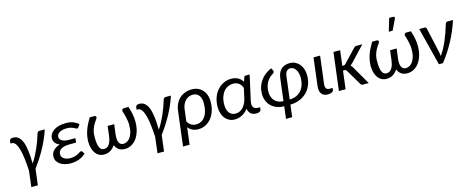

<svg xmlns="http://www.w3.org/2000/svg" viewBox="-40 -1444 5721 2344"><g transform="rotate(-15 2820.0 -271.5)"><path d="M139.2 161.1 163.6 -40Q159.2 -120.6 151.1 -189.9Q143.1 -259.3 129.4 -310.1Q115.7 -360.8 95.5 -389.6Q75.2 -418.5 46.9 -418.5H30.3L33.7 -449.2Q35.2 -461.9 44.9 -470.9Q54.7 -480 80.6 -480Q120.6 -480 148.4 -456.1Q176.3 -432.1 193.8 -385.7Q211.4 -339.4 219.7 -271Q228 -202.6 229 -113.3Q253.9 -149.4 275.6 -189.9Q297.4 -230.5 316.4 -273.2Q335.4 -315.9 351.6 -360.4Q367.7 -404.8 380.9 -448.7Q385.7 -464.8 393.6 -470.9Q401.4 -477.1 409.7 -477.1H479.5Q460.4 -417 434.8 -359.4Q409.2 -301.8 379.2 -247.1Q349.1 -192.4 315.7 -141.1Q282.2 -89.8 247.1 -42.5L221.7 161.1Z M884.3 -397Q878.4 -389.2 874 -387Q869.6 -384.8 863.8 -384.8Q857.4 -384.8 848.9 -390.4Q840.3 -396 826.4 -402.6Q812.5 -409.2 792 -414.8Q771.5 -420.4 741.2 -420.4Q709.5 -420.4 685.8 -414.3Q662.1 -408.2 646.5 -397.7Q630.9 -387.2 622.8 -373.3Q614.7 -359.4 614.7 -343.8Q614.7 -314.9 645 -296.1Q675.3 -277.3 730.5 -277.3H813.5L807.6 -222.2H724.6Q652.8 -222.2 616.9 -198Q581.1 -173.8 581.1 -134.8Q581.1 -118.2 588.6 -104Q596.2 -89.8 610.6 -79.3Q625 -68.8 646 -63Q667 -57.1 693.4 -57.1Q727.5 -57.1 751.2 -64.5Q774.9 -71.8 791.3 -80.8Q807.6 -89.8 818.1 -97.2Q828.6 -104.5 836.9 -104.5Q846.7 -104.5 853 -96.7L872.6 -66.4Q854.5 -47.9 832.3 -34.2Q810.1 -20.5 785.2 -11.7Q760.3 -2.9 734.1 1.5Q708 5.9 682.1 5.9Q642.6 5.9 608.4 -3.2Q574.2 -12.2 549.3 -29.3Q524.4 -46.4 510 -70.3Q495.6 -94.2 495.6 -124.5Q495.6 -170.9 526.4 -203.4Q557.1 -235.8 608.9 -251.5Q588.9 -259.3 574.7 -270.3Q560.5 -281.2 551.8 -293.9Q543 -306.6 539.1 -320.6Q535.2 -334.5 535.2 -347.7Q535.2 -374 548.8 -398.7Q562.5 -423.3 589.1 -442.6Q615.7 -461.9 655 -473.4Q694.3 -484.9 746.1 -484.9Q803.2 -484.9 842 -469Q880.9 -453.1 905.8 -428.2Z M1119.6 -58.1Q1140.1 -58.1 1156.5 -67.6Q1172.9 -77.1 1184.8 -94.7Q1196.8 -112.3 1204.6 -136.7Q1212.4 -161.1 1216.3 -190.9H1216.8L1232.4 -319.3H1315.4L1298.8 -190.9H1299.3Q1295.4 -161.1 1297.4 -136.7Q1299.3 -112.3 1307.1 -94.7Q1314.9 -77.1 1328.9 -67.6Q1342.8 -58.1 1363.3 -58.1Q1382.3 -58.1 1404.5 -67.9Q1426.8 -77.6 1445.8 -101.6Q1464.8 -125.5 1477.3 -165.3Q1489.7 -205.1 1489.7 -265.1Q1489.7 -289.1 1485.8 -314.9Q1481.9 -340.8 1476.6 -364.5Q1471.2 -388.2 1465.3 -408Q1459.5 -427.7 1455.1 -439.9Q1451.7 -450.2 1453.4 -457.3Q1455.1 -464.4 1459.2 -468.8Q1463.4 -473.1 1469 -475.1Q1474.6 -477.1 1479 -477.1H1537.6Q1553.2 -434.1 1563.5 -383.1Q1573.7 -332 1573.7 -283.7Q1573.7 -216.3 1557.4 -162.4Q1541 -108.4 1512.7 -70.6Q1484.4 -32.7 1446.5 -12.7Q1408.7 7.3 1365.7 7.3Q1316.9 7.3 1286.9 -15.1Q1256.8 -37.6 1243.2 -74.2Q1219.7 -37.6 1184.8 -15.1Q1149.9 7.3 1102.1 7.3Q1068.4 7.3 1041 -6.8Q1013.7 -21 994.4 -47.1Q975.1 -73.2 964.4 -110.4Q953.6 -147.5 953.6 -193.4Q953.6 -233.4 960.9 -270.5Q968.3 -307.6 981 -342.5Q993.7 -377.4 1011 -410.9Q1028.3 -444.3 1048.3 -477.1H1107.4Q1111.8 -477.1 1116.9 -475.1Q1122.1 -473.1 1125.2 -468.8Q1128.4 -464.4 1128.2 -457.3Q1127.9 -450.2 1122.1 -440.4Q1110.4 -422.9 1096.7 -402.8Q1083 -382.8 1071.3 -357.9Q1059.6 -333 1051.8 -302.7Q1043.9 -272.5 1043.9 -234.4Q1043 -177.7 1049.3 -143.1Q1055.7 -108.4 1066.7 -89.6Q1077.6 -70.8 1091.6 -64.5Q1105.5 -58.1 1119.6 -58.1Z M1733.9 161.1 1758.3 -40Q1753.9 -120.6 1745.8 -189.9Q1737.8 -259.3 1724.1 -310.1Q1710.4 -360.8 1690.2 -389.6Q1669.9 -418.5 1641.6 -418.5H1625L1628.4 -449.2Q1629.9 -461.9 1639.6 -470.9Q1649.4 -480 1675.3 -480Q1715.3 -480 1743.2 -456.1Q1771 -432.1 1788.6 -385.7Q1806.2 -339.4 1814.5 -271Q1822.8 -202.6 1823.7 -113.3Q1848.6 -149.4 1870.4 -189.9Q1892.1 -230.5 1911.1 -273.2Q1930.2 -315.9 1946.3 -360.4Q1962.4 -404.8 1975.6 -448.7Q1980.5 -464.8 1988.3 -470.9Q1996.1 -477.1 2004.4 -477.1H2074.2Q2055.2 -417 2029.5 -359.4Q2003.9 -301.8 1973.9 -247.1Q1943.8 -192.4 1910.4 -141.1Q1877 -89.8 1841.8 -42.5L1816.4 161.1Z M2109.9 -273.4Q2115.7 -321.8 2134.5 -360.8Q2153.3 -399.9 2183.3 -427.5Q2213.4 -455.1 2253.2 -470Q2293 -484.9 2340.8 -484.9Q2379.9 -484.9 2413.3 -470.9Q2446.8 -457 2471.4 -430.7Q2496.1 -404.3 2510 -366Q2523.9 -327.6 2523.9 -278.8Q2523.9 -219.2 2507.3 -167Q2490.7 -114.7 2460.2 -76.2Q2429.7 -37.6 2387 -15.4Q2344.2 6.8 2292.5 6.8Q2251.5 6.8 2219.5 -8.8Q2187.5 -24.4 2165.5 -52.2L2139.6 161.6H2056.6ZM2174.3 -124Q2192.9 -89.4 2221.2 -73.2Q2249.5 -57.1 2281.2 -57.1Q2317.4 -57.1 2346.4 -72.5Q2375.5 -87.9 2396 -116.7Q2416.5 -145.5 2427.5 -187.3Q2438.5 -229 2438.5 -281.7Q2438.5 -316.9 2430.9 -342.8Q2423.3 -368.7 2409.4 -385.5Q2395.5 -402.3 2376 -410.6Q2356.4 -418.9 2332.5 -418.9Q2307.1 -418.9 2283.9 -409.2Q2260.7 -399.4 2241.9 -380.9Q2223.1 -362.3 2210.2 -335.2Q2197.3 -308.1 2192.9 -273.4Z M3026.4 3.9Q3007.3 3.9 2990.2 -1.2Q2973.1 -6.3 2959.7 -16.8Q2946.3 -27.3 2937.3 -43.9Q2928.2 -60.5 2925.3 -83.5Q2907.2 -59.6 2886.5 -42.5Q2865.7 -25.4 2843.5 -14.4Q2821.3 -3.4 2798.8 1.7Q2776.4 6.8 2754.4 6.8Q2718.3 6.8 2688 -7.3Q2657.7 -21.5 2635.7 -47.4Q2613.8 -73.2 2601.3 -110.4Q2588.9 -147.5 2588.9 -193.8Q2588.9 -260.7 2608.9 -314.7Q2628.9 -368.7 2663.1 -406.5Q2697.3 -444.3 2742.2 -464.8Q2787.1 -485.4 2836.9 -485.4Q2863.3 -485.4 2885.5 -479.5Q2907.7 -473.6 2925.5 -463.4Q2943.4 -453.1 2957 -439Q2970.7 -424.8 2980.5 -408.2L2997.1 -460Q3001.5 -477.1 3020 -477.1H3069.3L3012.7 -222.2Q3006.3 -192.9 3000.5 -167.5Q2994.6 -142.1 2994.6 -122.6Q2994.6 -105.5 2999.8 -93.5Q3004.9 -81.5 3013.9 -73.5Q3022.9 -65.4 3035.4 -61.8Q3047.9 -58.1 3062 -58.1H3089.4L3085.4 -24.4Q3084 -13.7 3068.6 -4.9Q3053.2 3.9 3026.4 3.9ZM2780.8 -60.1Q2805.2 -60.1 2828.4 -69.1Q2851.6 -78.1 2871.3 -97.2Q2891.1 -116.2 2906.7 -145.3Q2922.4 -174.3 2931.6 -213.9L2958.5 -336.4Q2953.6 -353 2944.1 -368.4Q2934.6 -383.8 2920.4 -395.5Q2906.2 -407.2 2887.5 -414.3Q2868.7 -421.4 2844.7 -421.4Q2812 -421.4 2781.2 -408Q2750.5 -394.5 2726.8 -366.9Q2703.1 -339.4 2688.7 -297.6Q2674.3 -255.9 2674.3 -198.7Q2674.3 -163.1 2682.6 -137Q2690.9 -110.8 2705.3 -93.8Q2719.7 -76.7 2739 -68.4Q2758.3 -60.1 2780.8 -60.1Z M3235.8 -212.4Q3235.8 -179.2 3245.1 -150.9Q3254.4 -122.6 3273.2 -101.6Q3292 -80.6 3319.8 -68.4Q3347.7 -56.2 3384.3 -55.7L3418.9 -336.9Q3423.8 -375 3436.5 -403.1Q3449.2 -431.2 3469.5 -449.2Q3489.7 -467.3 3516.6 -476.1Q3543.5 -484.9 3576.2 -484.9Q3615.2 -484.9 3646.5 -469.2Q3677.7 -453.6 3699.7 -426.8Q3721.7 -399.9 3733.4 -363.3Q3745.1 -326.7 3745.1 -285.2Q3745.1 -220.7 3723.9 -167.2Q3702.6 -113.8 3664.3 -75.4Q3626 -37.1 3572.8 -15.4Q3519.5 6.3 3455.1 6.8L3436 161.1H3357.9L3377 6.8Q3324.2 6.3 3282.5 -10.3Q3240.7 -26.9 3211.9 -55.7Q3183.1 -84.5 3168 -123.5Q3152.8 -162.6 3152.8 -208.5Q3152.8 -257.3 3166.7 -299.6Q3180.7 -341.8 3205.8 -376.5Q3231 -411.1 3265.6 -437.7Q3300.3 -464.4 3342.3 -481.9L3360.4 -448.2Q3362.8 -443.4 3362.5 -438Q3362.3 -432.6 3360.1 -427.7Q3357.9 -422.9 3354.2 -418.9Q3350.6 -415 3347.2 -413.6Q3321.3 -399.4 3300.5 -378.9Q3279.8 -358.4 3265.4 -332.8Q3251 -307.1 3243.4 -276.6Q3235.8 -246.1 3235.8 -212.4ZM3462.9 -55.7Q3510.7 -56.2 3547.9 -73Q3585 -89.8 3610.4 -119.4Q3635.7 -148.9 3648.9 -189.9Q3662.1 -231 3662.1 -280.3Q3662.1 -311.5 3654.5 -337.6Q3647 -363.8 3634.3 -382.6Q3621.6 -401.4 3604.5 -411.9Q3587.4 -422.4 3568.4 -422.4Q3539.6 -422.4 3521.2 -402.3Q3502.9 -382.3 3497.6 -336.9Z M3876.5 -477.1H3960L3917 -129.9Q3912.6 -93.8 3924.3 -75Q3936 -56.2 3968.3 -56.2H4005.4L4002.4 -30.3Q4001.5 -21.5 3994.9 -14.9Q3988.3 -8.3 3978.3 -3.7Q3968.3 1 3955.3 3.2Q3942.4 5.4 3928.7 5.4Q3901.4 5.4 3881.6 -4.2Q3861.8 -13.7 3850.1 -30.8Q3838.4 -47.9 3834.2 -71.8Q3830.1 -95.7 3833.5 -125Z M4069.8 0ZM4213.4 -477.5 4189.5 -286.1H4203.6Q4211.9 -286.1 4218.3 -288.6Q4224.6 -291 4232.4 -299.3L4385.3 -460.9Q4392.6 -468.8 4399.9 -473.1Q4407.2 -477.5 4418.5 -477.5H4493.7L4317.4 -289.6Q4310.1 -281.7 4302.7 -275.6Q4295.4 -269.5 4287.1 -265.1Q4293.9 -259.3 4299.3 -252Q4304.7 -244.6 4310.1 -235.8L4446.8 0H4374Q4363.8 0 4356.9 -3.7Q4350.1 -7.3 4344.7 -16.1L4228.5 -211.9Q4223.1 -221.7 4217 -224.9Q4210.9 -228 4197.8 -228H4182.6L4154.3 0H4069.8L4128.9 -477.5Z M4523.4 0ZM4689.5 -58.1Q4710 -58.1 4726.3 -67.6Q4742.7 -77.1 4754.6 -94.7Q4766.6 -112.3 4774.4 -136.7Q4782.2 -161.1 4786.1 -190.9H4786.6L4802.2 -319.3H4885.3L4868.7 -190.9H4869.1Q4865.2 -161.1 4867.2 -136.7Q4869.1 -112.3 4877 -94.7Q4884.8 -77.1 4898.7 -67.6Q4912.6 -58.1 4933.1 -58.1Q4952.1 -58.1 4974.4 -67.9Q4996.6 -77.6 5015.6 -101.6Q5034.7 -125.5 5047.1 -165.3Q5059.6 -205.1 5059.6 -265.1Q5059.6 -289.1 5055.7 -314.9Q5051.8 -340.8 5046.4 -364.5Q5041 -388.2 5035.2 -408Q5029.3 -427.7 5024.9 -439.9Q5021.5 -450.2 5023.2 -457.3Q5024.9 -464.4 5029.1 -468.8Q5033.2 -473.1 5038.8 -475.1Q5044.4 -477.1 5048.8 -477.1H5107.4Q5123 -434.1 5133.3 -383.1Q5143.6 -332 5143.6 -283.7Q5143.6 -216.3 5127.2 -162.4Q5110.8 -108.4 5082.5 -70.6Q5054.2 -32.7 5016.4 -12.7Q4978.5 7.3 4935.5 7.3Q4886.7 7.3 4856.7 -15.1Q4826.7 -37.6 4813 -74.2Q4789.6 -37.6 4754.6 -15.1Q4719.7 7.3 4671.9 7.3Q4638.2 7.3 4610.8 -6.8Q4583.5 -21 4564.2 -47.1Q4544.9 -73.2 4534.2 -110.4Q4523.4 -147.5 4523.4 -193.4Q4523.4 -233.4 4530.8 -270.5Q4538.1 -307.6 4550.8 -342.5Q4563.5 -377.4 4580.8 -410.9Q4598.1 -444.3 4618.2 -477.1H4677.2Q4681.6 -477.1 4686.8 -475.1Q4691.9 -473.1 4695.1 -468.8Q4698.2 -464.4 4698 -457.3Q4697.8 -450.2 4691.9 -440.4Q4680.2 -422.9 4666.5 -402.8Q4652.8 -382.8 4641.1 -357.9Q4629.4 -333 4621.6 -302.7Q4613.8 -272.5 4613.8 -234.4Q4612.8 -177.7 4619.1 -143.1Q4625.5 -108.4 4636.5 -89.6Q4647.5 -70.8 4661.4 -64.5Q4675.3 -58.1 4689.5 -58.1ZM4845.2 -541.5 4893.6 -703.6H4944.8Q4957 -703.6 4960.4 -695.3Q4963.9 -687 4957.5 -673.8L4894 -541.5Z M5639.6 -477.1Q5596.2 -342.8 5530.8 -222.2Q5465.3 -101.6 5384.8 0H5333.5L5212.9 -477.1H5280.8Q5290.5 -477.1 5296.4 -471.9Q5302.2 -466.8 5303.7 -460L5372.6 -150.4Q5376 -134.8 5378.2 -119.9Q5380.4 -105 5381.8 -90.3Q5408.7 -127.4 5431.6 -170.7Q5454.6 -213.9 5474.4 -260.5Q5494.1 -307.1 5510.7 -355.2Q5527.3 -403.3 5541.5 -451.2Q5545.4 -465.3 5553.5 -471.2Q5561.5 -477.1 5570.3 -477.1Z"/></g></svg>

Font: Carlito
Style: Italic
Weight: 400
Italic angle: -7°
Designer: Lukasz Dziedzic
Foundry: tyPoland Lukasz Dziedzic
Version: Version 1.104